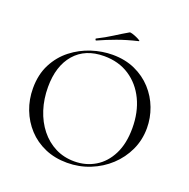

<svg xmlns="http://www.w3.org/2000/svg" viewBox="-139 -918 1044 1062"><g transform="rotate(20 383.0 -386.5)"><path d="M366 12Q294 12 235.5 -13.5Q177 -39 135.5 -84Q94 -129 71.5 -187.5Q49 -246 49 -312Q49 -393 80.5 -454Q112 -515 164 -555.5Q216 -596 278 -616Q340 -636 401 -636Q475 -636 533.5 -609.5Q592 -583 633 -538Q674 -493 695.5 -436Q717 -379 717 -319Q717 -249 689 -189Q661 -129 612.5 -84Q564 -39 500.5 -13.5Q437 12 366 12ZM401.4 -9Q468.6 -9 523 -41.4Q577.4 -73.8 609.3 -137Q641.2 -200.2 641.2 -290.8Q641.2 -385.2 606.4 -457.6Q571.6 -530 508.4 -571.5Q445.2 -613 359.4 -613Q248.4 -613 186.6 -541.6Q124.8 -470.2 124.8 -346.6Q124.8 -276 144.6 -214.5Q164.4 -153 201.3 -106.7Q238.2 -60.4 288.9 -34.7Q339.6 -9 401.4 -9ZM287.8 -679Q283.8 -677 281.8 -682.5Q279.8 -688 282.8 -689Q330 -712.6 368.4 -737.2Q406.8 -761.8 445.6 -784.2Q448.8 -786.6 461.5 -782.9Q474.2 -779.2 487.7 -773.2Q501.2 -767.2 508.5 -762.2Q515.8 -757.2 509.8 -756Q442.8 -740 390.8 -721Q338.8 -702 287.8 -679Z"/></g></svg>

Font: Cormorant Infant Light
Style: Regular
Weight: 300
Designer: Christian Thalmann (Catharsis Fonts)
Foundry: Catharsis Fonts
Version: Version 4.001